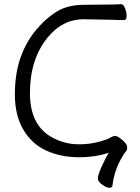

<svg xmlns="http://www.w3.org/2000/svg" viewBox="-20 -733 670 917"><path d="M382 -710 473 -711Q496 -711 520 -711.5Q544 -712 559 -713Q571 -712 578.5 -690Q586 -668 584.5 -652Q583 -636 571 -637L493 -639L383 -641Q278 -642 206 -552Q123 -449 123 -288.5Q123 -128 238 -72Q292 -45 350 -44Q425 -42 496 -70Q500 -72 511 -78Q522 -84 530 -84Q538 -84 551 -75Q585 -50 587 -33.5Q589 -17 580 -8Q571 1 566 13Q527 74 517 153Q516 164 503 164Q490 164 469.5 150Q449 136 447.5 121.5Q446 107 464 66Q482 25 500 -4Q438 18 357 18Q270 18 200.5 -14Q131 -46 91 -114.5Q51 -183 51 -282Q51 -381 78 -457.5Q105 -534 153.5 -591.5Q202 -649 257 -681Q307 -710 382 -710Z"/></svg>

Font: QiushuiShotai
Style: Regular
Weight: 600
Designer: Fontworks Inc.
Foundry: Fontworks Inc.
Version: Version 1.250